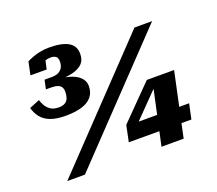

<svg xmlns="http://www.w3.org/2000/svg" viewBox="-127 -947 1272 1124"><g transform="rotate(-20 509.0 -385.5)"><path d="M266 -713Q288 -713 299 -704Q310 -695 310 -673Q310 -653 302.5 -637.5Q295 -622 278 -612.5Q261 -603 231 -603H189L177 -547H209Q234 -547 249.5 -541.5Q265 -536 272 -524.5Q279 -513 279 -496Q279 -474 273 -457Q267 -440 252 -431Q237 -422 213 -422Q181 -422 162 -435Q143 -448 132.5 -466.5Q122 -485 117 -502L53 -476Q62 -443 82 -417Q102 -391 139 -376.5Q176 -362 235 -362Q293 -362 334.5 -374.5Q376 -387 398 -413.5Q420 -440 420 -480Q420 -501 409.5 -518.5Q399 -536 377.5 -549.5Q356 -563 322 -571.5Q288 -580 241 -581L265 -572Q317 -573 356 -583Q395 -593 416 -614.5Q437 -636 437 -675Q437 -724 397 -747.5Q357 -771 278 -771Q247 -771 220.5 -765.5Q194 -760 173 -752Q152 -744 137 -736L120 -655H221L236 -723Q227 -723 219 -717Q211 -711 206 -703.5Q201 -696 199 -691Q210 -700 228.5 -706.5Q247 -713 266 -713ZM788 -710H898L221 0H111ZM527 -90 548 -191 751 -397H801L794 -359L578 -138L590 -184H937L917 -90ZM836 0H698L775 -356L783 -397H921Z"/></g></svg>

Font: Roboto Serif ExtraBold
Style: Italic
Weight: 800
Italic angle: -10°
Version: Version 1.007